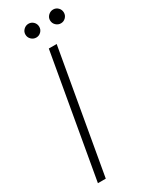

<svg xmlns="http://www.w3.org/2000/svg" viewBox="-221 -905 752 952"><g transform="rotate(-30 155.5 -428.5)"><path d="M34 0 157 -700H202L79 0ZM131 -778Q115 -778 103 -789.5Q91 -801 91 -818Q91 -834 103 -845.5Q115 -857 131 -857Q147 -857 158.5 -845.5Q170 -834 170 -817Q170 -801 158.5 -789.5Q147 -778 131 -778ZM272 -778Q256 -778 244 -789.5Q232 -801 232 -818Q232 -834 244 -845.5Q256 -857 272 -857Q288 -857 299.5 -845.5Q311 -834 311 -817Q311 -801 299.5 -789.5Q288 -778 272 -778Z"/></g></svg>

Font: DM Sans 17pt ExtraLight
Style: Italic
Weight: 250
Italic angle: -10°
Version: Version 4.004;gftools[0.9.30]